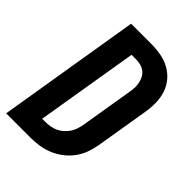

<svg xmlns="http://www.w3.org/2000/svg" viewBox="-215 -832 930 930"><g transform="rotate(45 250.0 -367.5)"><path d="M169 0H2L123 -735H261Q295 -735 328 -729Q361 -723 389 -707.5Q417 -692 437.5 -667.5Q458 -643 468 -612.5Q478 -582 478.5 -548Q479 -514 473 -480L428 -208Q423 -179 412.5 -150Q402 -121 383.5 -96Q365 -71 339.5 -51.5Q314 -32 285.5 -20.5Q257 -9 227.5 -4.5Q198 0 169 0ZM144 -105H169Q184 -105 200.5 -108Q217 -111 232 -118Q247 -125 260.5 -137Q274 -149 283.5 -163.5Q293 -178 298 -193.5Q303 -209 306 -225L351 -497Q354 -514 354.5 -530Q355 -546 351.5 -561.5Q348 -577 340.5 -590.5Q333 -604 321 -613Q309 -622 293.5 -626Q278 -630 262 -630H231Z"/></g></svg>

Font: Iosevka Extrabold Oblique
Style: Regular
Weight: 800
Italic angle: -9°
Monospace: yes
Designer: Belleve Invis
Foundry: Belleve Invis
Version: Version 32.5.0; ttfautohint (v1.8.4)